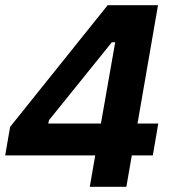

<svg xmlns="http://www.w3.org/2000/svg" viewBox="-30 -720 656 740"><path d="M457 0 478 -121H559L580 -244H500L579 -700H385L9 -231L-10 -121H337L316 0ZM156 -244 159 -257 401 -557H414L359 -244Z"/></svg>

Font: Fixel Display 20240404
Style: Bold Italic
Weight: 700
Italic angle: -10°
Designer: AlfaBravo + MacPaw
Foundry: Kyrylo Tkachov, Marchela Mozhyna, Serhii Makarenko, Maria Weinstein, Zakhar Kryvoshyya
Version: Version 1.211;Glyphs 3.2 (3225)